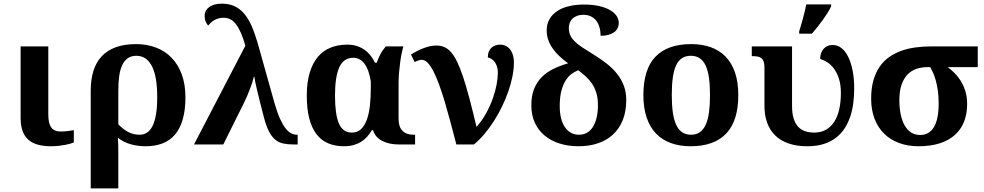

<svg xmlns="http://www.w3.org/2000/svg" viewBox="-20 -790 5382 1050"><path d="M244.1 -536.1V-164.1Q244.1 -115.2 260.3 -93Q276.4 -70.8 311 -70.8Q329.1 -70.8 348.6 -73Q368.2 -75.2 383.8 -78.1V-11.2Q377.4 -8.3 365.5 -4.6Q353.5 -1 337.2 2.2Q320.8 5.4 300.8 7.6Q280.8 9.8 258.8 9.8Q219.7 9.8 189 1.7Q158.2 -6.3 136.7 -24.4Q115.2 -42.5 104 -72.3Q92.8 -102.1 92.8 -145V-536.1Z M994.1 -257.8Q994.1 -187.5 979.2 -136.7Q964.4 -85.9 936.5 -53.5Q908.7 -21 868.4 -5.6Q828.1 9.8 776.9 9.8Q733.4 9.8 695.1 -1Q656.7 -11.7 625 -36.1Q626 -22.5 626.5 -0.2Q627 22 627 48.8V240.2H476.1V-293Q476.1 -354 490.7 -401.6Q505.4 -449.2 535.9 -481.9Q566.4 -514.6 613.3 -531.7Q660.2 -548.8 724.1 -548.8Q784.2 -548.8 834 -529.5Q883.8 -510.3 919.2 -473.4Q954.6 -436.5 974.4 -382.3Q994.1 -328.1 994.1 -257.8ZM839.8 -259.8Q839.8 -313.5 833 -355.2Q826.2 -397 812 -425.8Q797.9 -454.6 776.4 -469.7Q754.9 -484.9 726.1 -484.9Q697.3 -484.9 678.2 -471.2Q659.2 -457.5 647.7 -432.4Q636.2 -407.2 631.6 -371.8Q627 -336.4 627 -293V-109.9Q651.4 -84.5 679.7 -68.8Q708 -53.2 744.1 -53.2Q765.6 -53.2 783.2 -64.2Q800.8 -75.2 813.5 -99.6Q826.2 -124 833 -163.3Q839.8 -202.6 839.8 -259.8Z M1321.8 -540Q1310.1 -582 1297.1 -611.1Q1284.2 -640.1 1269.8 -658.4Q1255.4 -676.8 1238.8 -684.8Q1222.2 -692.9 1202.1 -692.9Q1186.5 -692.9 1173.6 -689Q1160.6 -685.1 1150.4 -679Q1140.1 -672.9 1132.1 -665Q1124 -657.2 1118.2 -649.9Q1110.4 -659.2 1104.7 -672.1Q1099.1 -685.1 1099.1 -703.1Q1099.1 -719.2 1106.2 -731.7Q1113.3 -744.1 1125.7 -752.7Q1138.2 -761.2 1155.3 -765.6Q1172.4 -770 1192.9 -770Q1232.4 -770 1262.5 -756.1Q1292.5 -742.2 1315.7 -714.8Q1338.9 -687.5 1356.4 -647.2Q1374 -606.9 1389.2 -554.2L1481 -227.1Q1495.6 -175.8 1510.7 -142.1Q1525.9 -108.4 1541.3 -88.6Q1556.6 -68.8 1572.3 -61Q1587.9 -53.2 1603 -53.2H1607.9V0H1585Q1553.7 0 1529.3 -5.1Q1504.9 -10.3 1485.6 -25.9Q1466.3 -41.5 1450.9 -71.3Q1435.5 -101.1 1422.9 -149.9Q1399.4 -239.7 1386 -296.6Q1372.6 -353.5 1371.1 -370.1H1368.2Q1365.7 -357.9 1359.9 -339.8Q1354 -321.8 1346.4 -301.8Q1338.9 -281.7 1330.1 -261.7Q1321.3 -241.7 1313 -225.1L1201.2 0H1041Z M2166 0Q2128.9 0 2103 -7.1Q2077.1 -14.2 2060.1 -25.4Q2043 -36.6 2033.4 -50.5Q2023.9 -64.5 2020 -78.1H2013.7Q2002.4 -59.1 1988.3 -43Q1974.1 -26.9 1955.6 -15.1Q1937 -3.4 1913.6 3.2Q1890.1 9.8 1860.8 9.8Q1812 9.8 1773.9 -6.6Q1735.8 -22.9 1710.2 -56.9Q1684.6 -90.8 1671.1 -143.1Q1657.7 -195.3 1657.7 -267.1Q1657.7 -339.4 1673.6 -392.1Q1689.5 -444.8 1718.3 -479Q1747.1 -513.2 1788.1 -529.5Q1829.1 -545.9 1878.9 -545.9Q1908.7 -545.9 1932.4 -538.1Q1956.1 -530.3 1974.9 -516.6Q1993.7 -502.9 2007.3 -485.1Q2021 -467.3 2030.8 -446.8H2040Q2048.3 -469.7 2059.3 -491.5Q2070.3 -513.2 2089.8 -536.1H2186Q2181.6 -522 2176.8 -498.5Q2171.9 -475.1 2168.2 -447.5Q2164.6 -419.9 2162.1 -390.4Q2159.7 -360.8 2159.7 -334V-140.1Q2159.7 -96.2 2180.9 -74.7Q2202.1 -53.2 2241.7 -53.2H2250V0ZM1904.8 -64.9Q1934.6 -64.9 1954.3 -83.7Q1974.1 -102.5 1986.1 -135.3Q1998 -168 2002.9 -212.4Q2007.8 -256.8 2007.8 -308.1V-345.2Q2002.4 -379.4 1993.2 -403.8Q1983.9 -428.2 1971.4 -443.8Q1959 -459.5 1943.8 -466.8Q1928.7 -474.1 1912.6 -474.1Q1859.4 -474.1 1835.7 -422.1Q1812 -370.1 1812 -267.1Q1812 -165 1833.3 -115Q1854.5 -64.9 1904.8 -64.9Z M2790.5 -449.2Q2790.5 -413.1 2782.5 -372.6Q2774.4 -332 2759.8 -290Q2745.1 -248 2724.9 -206.3Q2704.6 -164.6 2680.2 -126.7Q2655.8 -88.9 2628.4 -56.4Q2601.1 -23.9 2571.8 0H2475.6Q2459 -64.5 2443.1 -123.8Q2427.2 -183.1 2411.9 -234.6Q2396.5 -286.1 2381.1 -328.1Q2365.7 -370.1 2350.3 -400.1Q2335 -430.2 2319.1 -446.5Q2303.2 -462.9 2286.6 -462.9Q2278.3 -462.9 2267.6 -459.2Q2256.8 -455.6 2247.6 -450.2L2227.5 -492.2Q2241.7 -501 2258.8 -509.8Q2275.9 -518.6 2293.9 -525.6Q2312 -532.7 2330.6 -536.9Q2349.1 -541 2366.7 -541Q2390.1 -541 2409.7 -532.7Q2429.2 -524.4 2446.8 -504.4Q2464.4 -484.4 2480.2 -451.4Q2496.1 -418.5 2512.7 -368.9Q2529.3 -319.3 2547.1 -252Q2564.9 -184.6 2585.9 -96.2Q2615.7 -129.4 2637.7 -169.2Q2659.7 -209 2674.1 -249Q2688.5 -289.1 2695.6 -326.4Q2702.6 -363.8 2702.6 -392.1Q2702.6 -411.6 2697.8 -426.3Q2692.9 -440.9 2685.3 -451.2Q2677.7 -461.4 2668 -467.5Q2658.2 -473.6 2647.9 -476.1Q2647.9 -494.6 2653.3 -507.8Q2658.7 -521 2668 -529.3Q2677.2 -537.6 2689.2 -541.7Q2701.2 -545.9 2714.8 -545.9Q2734.9 -545.9 2749.3 -537.4Q2763.7 -528.8 2772.9 -515.1Q2782.2 -501.5 2786.4 -484.1Q2790.5 -466.8 2790.5 -449.2Z M3250 -215.8Q3250 -253.9 3241.2 -282.2Q3232.4 -310.5 3217.5 -332.5Q3202.6 -354.5 3183.1 -372.1Q3163.6 -389.6 3142.1 -405.8Q3123 -398.4 3105 -385Q3086.9 -371.6 3072.8 -348.9Q3058.6 -326.2 3049.8 -292.2Q3041 -258.3 3041 -210Q3041 -173.8 3048.1 -144.8Q3055.2 -115.7 3068.8 -95.5Q3082.5 -75.2 3101.8 -64.2Q3121.1 -53.2 3146 -53.2Q3170.9 -53.2 3190.2 -64.2Q3209.5 -75.2 3222.7 -96.2Q3235.8 -117.2 3242.9 -147.5Q3250 -177.7 3250 -215.8ZM3090.8 -637.2Q3090.8 -615.7 3097.9 -598.9Q3105 -582 3120.6 -565.9Q3136.2 -549.8 3160.9 -533.2Q3185.5 -516.6 3220.7 -495.1Q3262.7 -469.7 3296.6 -443.1Q3330.6 -416.5 3354.5 -386.5Q3378.4 -356.4 3391.6 -321.3Q3404.8 -286.1 3404.8 -243.2Q3404.8 -181.2 3386 -134Q3367.2 -86.9 3333 -54.9Q3298.8 -22.9 3250.7 -6.6Q3202.6 9.8 3144 9.8Q3087.9 9.8 3040.5 -5.1Q2993.2 -20 2958.7 -48.6Q2924.3 -77.1 2905 -118.7Q2885.7 -160.2 2885.7 -213.9Q2885.7 -265.6 2900.6 -303.2Q2915.5 -340.8 2942.4 -367.9Q2969.2 -395 3006.1 -413.1Q3043 -431.2 3086.9 -443.8Q3062.5 -461.4 3041.3 -481Q3020 -500.5 3004.2 -522.5Q2988.3 -544.4 2979 -569.6Q2969.7 -594.7 2969.7 -624Q2969.7 -659.2 2985.1 -685.5Q3000.5 -711.9 3027.6 -729.7Q3054.7 -747.6 3091.8 -756.3Q3128.9 -765.1 3172.9 -765.1Q3224.6 -765.1 3261 -755.9Q3297.4 -746.6 3320.1 -732.4Q3342.8 -718.3 3353.3 -700.7Q3363.8 -683.1 3363.8 -666Q3363.8 -630.9 3336.9 -612.5Q3310.1 -594.2 3264.6 -594.2Q3264.6 -619.1 3258.5 -640.4Q3252.4 -661.6 3240.7 -676.8Q3229 -691.9 3211.4 -700.4Q3193.8 -709 3170.9 -709Q3150.4 -709 3135.3 -703.1Q3120.1 -697.3 3110.1 -687.3Q3100.1 -677.2 3095.5 -664.3Q3090.8 -651.4 3090.8 -637.2Z M4017.6 -270Q4017.6 -128.9 3951.4 -59.6Q3885.3 9.8 3756.8 9.8Q3696.8 9.8 3648.9 -7.6Q3601.1 -24.9 3567.6 -59.6Q3534.2 -94.2 3516.4 -147Q3498.5 -199.7 3498.5 -270Q3498.5 -411.1 3564.7 -480Q3630.9 -548.8 3759.8 -548.8Q3819.8 -548.8 3867.4 -531.7Q3915 -514.6 3948.5 -480Q3981.9 -445.3 3999.8 -392.8Q4017.6 -340.3 4017.6 -270ZM3653.8 -270Q3653.8 -216.8 3659.4 -176.3Q3665 -135.7 3677.5 -108.4Q3689.9 -81.1 3710 -67.1Q3730 -53.2 3758.8 -53.2Q3787.6 -53.2 3807.4 -67.1Q3827.1 -81.1 3839.6 -108.4Q3852.1 -135.7 3857.4 -176.3Q3862.8 -216.8 3862.8 -270Q3862.8 -323.7 3857.2 -364Q3851.6 -404.3 3839.1 -431.2Q3826.7 -458 3806.6 -471.4Q3786.6 -484.9 3757.8 -484.9Q3729 -484.9 3709 -471.4Q3689 -458 3676.8 -431.2Q3664.6 -404.3 3659.2 -364Q3653.8 -323.7 3653.8 -270Z M4394.5 9.8Q4335.4 9.8 4291.3 -5.9Q4247.1 -21.5 4218.3 -50.3Q4189.5 -79.1 4175 -119.6Q4160.6 -160.2 4160.6 -210V-421.9Q4160.6 -441.9 4156.2 -453.9Q4151.9 -465.8 4143.3 -472.4Q4134.8 -479 4121.8 -481Q4108.9 -482.9 4091.3 -482.9V-536.1H4311.5V-210Q4311.5 -170.9 4319.8 -143.3Q4328.1 -115.7 4343.5 -98.4Q4358.9 -81.1 4381.6 -73Q4404.3 -64.9 4432.6 -64.9Q4470.2 -64.9 4497.6 -80.8Q4524.9 -96.7 4543 -125.2Q4561 -153.8 4569.8 -193.6Q4578.6 -233.4 4578.6 -280.8Q4578.6 -328.6 4567.1 -362.1Q4555.7 -395.5 4538.6 -417.5Q4521.5 -439.5 4501.7 -451.2Q4481.9 -462.9 4465.3 -467.8Q4465.3 -483.4 4469.7 -497.3Q4474.1 -511.2 4482.7 -521.5Q4491.2 -531.7 4504.2 -537.8Q4517.1 -543.9 4534.7 -543.9Q4560.1 -543.9 4581.5 -527.3Q4603 -510.7 4618.4 -479.7Q4633.8 -448.7 4642.6 -404.8Q4651.4 -360.8 4651.4 -306.2Q4651.4 -267.1 4646.7 -228.5Q4642.1 -189.9 4630.6 -154.8Q4619.1 -119.6 4600.1 -89.6Q4581.1 -59.6 4552.5 -37.4Q4523.9 -15.1 4485.1 -2.7Q4446.3 9.8 4394.5 9.8ZM4350.6 -619.1Q4355.5 -634.3 4360.8 -652.8Q4366.2 -671.4 4371.6 -691.2Q4377 -710.9 4381.6 -730.2Q4386.2 -749.5 4389.2 -766.1H4525.4V-755.9Q4518.6 -740.2 4506.6 -720.9Q4494.6 -701.7 4480.2 -681.6Q4465.8 -661.6 4450.2 -642.1Q4434.6 -622.6 4420.4 -606H4350.6Z M5269 -221.2Q5269 -168 5252.4 -125.2Q5235.8 -82.5 5202.6 -52.5Q5169.4 -22.5 5119.6 -6.3Q5069.8 9.8 5003.4 9.8Q4944.3 9.8 4896.5 -8.1Q4848.6 -25.9 4814.7 -59.3Q4780.8 -92.8 4762.5 -141.1Q4744.1 -189.5 4744.1 -250Q4744.1 -306.6 4756.3 -349.9Q4768.6 -393.1 4790.3 -424.8Q4812 -456.5 4842.3 -477.8Q4872.6 -499 4908.7 -512Q4944.8 -524.9 4985.6 -530.5Q5026.4 -536.1 5069.3 -536.1H5327.1V-422.9H5163.1Q5179.7 -410.6 5198.2 -392.6Q5216.8 -374.5 5232.7 -349.9Q5248.5 -325.2 5258.8 -293.2Q5269 -261.2 5269 -221.2ZM4898.4 -242.2Q4898.4 -198.2 4906 -163.1Q4913.6 -127.9 4928 -103Q4942.4 -78.1 4963.6 -64.9Q4984.9 -51.8 5012.2 -51.8Q5060.5 -51.8 5086.9 -94.2Q5113.3 -136.7 5113.3 -225.1Q5113.3 -264.6 5108.6 -295.9Q5104 -327.1 5097.2 -351.3Q5090.3 -375.5 5082.3 -393.3Q5074.2 -411.1 5067.4 -422.9H5052.2Q5020.5 -422.9 4992.4 -413.6Q4964.4 -404.3 4943.6 -383.1Q4922.9 -361.8 4910.6 -327.4Q4898.4 -293 4898.4 -242.2Z"/></svg>

Font: Droids
Style: b
Weight: 700
Foundry: Ascender Corporation
Version: Version 1.00 build 113